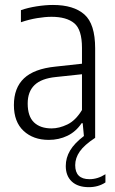

<svg xmlns="http://www.w3.org/2000/svg" viewBox="-20 -570 476 794"><path d="M181.5 8.5Q117.5 8.5 77.5 -28.8Q37.5 -66 37.5 -135.5Q37.5 -206.5 79.2 -246Q121 -285.5 209 -294.5L319 -306.5V-372Q319 -447.5 287 -474Q255 -500.5 193 -500.5Q166.5 -500.5 133.2 -495Q100 -489.5 66.5 -478V-528Q95 -538 131.5 -543.8Q168 -549.5 199 -549.5Q284.5 -549.5 329 -510.2Q373.5 -471 373.5 -370V0Q328.5 29.5 309.8 56.5Q291 83.5 291 113Q291 171 350 171Q384 171 416 150.5V184.5Q386.5 204 347.5 204Q302 204 277 180.8Q252 157.5 252 116.5Q252 82.5 269.8 52.5Q287.5 22.5 327 -7.5L322 -60.5H317.5Q294 -25.5 258.8 -8.5Q223.5 8.5 181.5 8.5ZM94.5 -142Q94.5 -89 120.5 -64Q146.5 -39 193.5 -39Q224.5 -39 258.5 -55.2Q292.5 -71.5 319 -115V-263L211 -251.5Q151 -245.5 122.8 -218.2Q94.5 -191 94.5 -142Z"/></svg>

Font: Encode Sans Condensed Light
Style: Regular
Weight: 300
Width: 3
Designer: Multiple Designers
Foundry: Impallari Type
Version: Version 3.000; ttfautohint (v1.8.3) -l 8 -r 50 -G 200 -x 14 